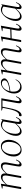

<svg xmlns="http://www.w3.org/2000/svg" viewBox="1905 -2406 510 4361"><g transform="rotate(-90 2160.5 -225.0)"><path d="M46 0 120 -417 57 -426V-436L159 -460H167L152 -349H155Q208 -408 243.5 -434Q279 -460 320 -460Q410 -460 402 -348H405Q458 -407 494 -433.5Q530 -460 571 -460Q675 -460 648 -312L613 -119Q604 -71 607.5 -53.5Q611 -36 627 -36Q668 -36 704 -118L718 -113Q692 -48 662 -19Q632 10 601 10Q577 10 565.5 -12Q554 -34 565 -95L604 -321Q612 -366 602 -395Q592 -424 551 -424Q510 -424 473 -394Q436 -364 399 -323Q398 -318 397 -312L341 0H298L353 -321Q360 -366 350.5 -395Q341 -424 300 -424Q260 -424 222.5 -394Q185 -364 148 -323L91 0Z M935 10Q865 10 826 -39.5Q787 -89 787 -166Q787 -228 805.5 -281Q824 -334 856 -374.5Q888 -415 929.5 -437.5Q971 -460 1018 -460Q1088 -460 1127 -410.5Q1166 -361 1166 -282Q1166 -229 1149 -177Q1132 -125 1101 -83Q1070 -41 1028 -15.5Q986 10 935 10ZM951 -13Q998 -13 1036 -48.5Q1074 -84 1096.5 -144Q1119 -204 1119 -278Q1119 -348 1090 -393Q1061 -438 1003 -438Q955 -438 916.5 -402.5Q878 -367 856 -307.5Q834 -248 834 -177Q834 -105 863.5 -59Q893 -13 951 -13Z M1352 10Q1312 10 1284 -23Q1256 -56 1256 -118Q1256 -175 1277.5 -235Q1299 -295 1336 -346Q1373 -397 1420.5 -428.5Q1468 -460 1519 -460Q1541 -460 1565.5 -450.5Q1590 -441 1608 -428L1629 -450H1636L1578 -119Q1570 -71 1573 -53.5Q1576 -36 1592 -36Q1633 -36 1669 -118L1683 -113Q1657 -48 1627 -19Q1597 10 1566 10Q1542 10 1531 -12Q1520 -34 1530 -95L1533 -111H1531Q1476 -49 1436 -19.5Q1396 10 1352 10ZM1302 -126Q1302 -77 1321 -51.5Q1340 -26 1372 -26Q1416 -26 1457.5 -59.5Q1499 -93 1537 -136L1583 -403Q1567 -415 1547.5 -424.5Q1528 -434 1497 -434Q1453 -434 1417 -407.5Q1381 -381 1355.5 -336.5Q1330 -292 1316 -237Q1302 -182 1302 -126Z M2039 10Q2015 10 2002.5 -13Q1990 -36 2001 -95L2060 -425H1917L1912 -396Q1890 -277 1868.5 -189.5Q1847 -102 1817 -57Q1773 10 1725 10Q1711 10 1705.5 4Q1700 -2 1703 -19L1706 -41L1713 -47H1722Q1759 -47 1784.5 -76Q1810 -105 1828.5 -154.5Q1847 -204 1861 -266.5Q1875 -329 1888 -395L1893 -420L1830 -437L1833 -450H2109L2051 -119Q2043 -72 2046 -54Q2049 -36 2065 -36Q2106 -36 2142 -118L2156 -113Q2130 -48 2100 -19Q2070 10 2039 10Z M2362 10Q2288 10 2253 -38Q2218 -86 2218 -160Q2218 -218 2239 -272Q2260 -326 2295 -368.5Q2330 -411 2373 -435.5Q2416 -460 2459 -460Q2512 -460 2537 -435Q2562 -410 2562 -382Q2562 -337 2493 -301Q2424 -265 2267 -245Q2260 -210 2260 -173Q2260 -100 2294 -61Q2328 -22 2383 -22Q2430 -22 2467 -49.5Q2504 -77 2531 -129H2533L2539 -124Q2526 -89 2501 -58.5Q2476 -28 2441 -9Q2406 10 2362 10ZM2444 -438Q2385 -438 2337 -389.5Q2289 -341 2270 -261Q2397 -278 2456.5 -304.5Q2516 -331 2516 -378Q2516 -404 2498.5 -421Q2481 -438 2444 -438Z M2639 0 2713 -417 2650 -426V-436L2752 -460H2760L2745 -349H2748Q2801 -408 2836.5 -434Q2872 -460 2913 -460Q3003 -460 2995 -348H2998Q3051 -407 3087 -433.5Q3123 -460 3164 -460Q3268 -460 3241 -312L3206 -119Q3197 -71 3200.5 -53.5Q3204 -36 3220 -36Q3261 -36 3297 -118L3311 -113Q3285 -48 3255 -19Q3225 10 3194 10Q3170 10 3158.5 -12Q3147 -34 3158 -95L3197 -321Q3205 -366 3195 -395Q3185 -424 3144 -424Q3103 -424 3066 -394Q3029 -364 2992 -323Q2991 -318 2990 -312L2934 0H2891L2946 -321Q2953 -366 2943.5 -395Q2934 -424 2893 -424Q2853 -424 2815.5 -394Q2778 -364 2741 -323L2684 0Z M3386 0 3460 -417 3397 -426V-436L3505 -460H3513L3474 -241L3675 -247L3706 -417L3635 -426V-436L3750 -460H3758L3698 -119Q3690 -72 3693 -54Q3696 -36 3712 -36Q3753 -36 3789 -118L3803 -113Q3777 -48 3747 -19Q3717 10 3686 10Q3662 10 3650 -13Q3638 -36 3648 -95L3671 -222L3469 -216L3431 0Z M3961 10Q3921 10 3893 -23Q3865 -56 3865 -118Q3865 -175 3886.5 -235Q3908 -295 3945 -346Q3982 -397 4029.5 -428.5Q4077 -460 4128 -460Q4150 -460 4174.5 -450.5Q4199 -441 4217 -428L4238 -450H4245L4187 -119Q4179 -71 4182 -53.5Q4185 -36 4201 -36Q4242 -36 4278 -118L4292 -113Q4266 -48 4236 -19Q4206 10 4175 10Q4151 10 4140 -12Q4129 -34 4139 -95L4142 -111H4140Q4085 -49 4045 -19.5Q4005 10 3961 10ZM3911 -126Q3911 -77 3930 -51.5Q3949 -26 3981 -26Q4025 -26 4066.5 -59.5Q4108 -93 4146 -136L4192 -403Q4176 -415 4156.5 -424.5Q4137 -434 4106 -434Q4062 -434 4026 -407.5Q3990 -381 3964.5 -336.5Q3939 -292 3925 -237Q3911 -182 3911 -126Z"/></g></svg>

Font: Spectral ExtraLight
Style: Italic
Weight: 275
Italic angle: -10°
Designer: Jean-Baptiste Levee
Foundry: Production Type
Version: Version 2.001